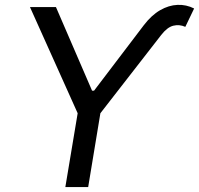

<svg xmlns="http://www.w3.org/2000/svg" viewBox="-20 -756 805 776"><path d="M343.3 -373 346.2 -389.6H362.8L360.8 -373ZM101.1 -727.5H206.1L355 -382.8L561 -653.8Q592.3 -694.8 627.2 -714.8Q662.1 -734.9 697.5 -736.3Q732.9 -737.8 764.6 -721.7L729 -647.5Q705.1 -658.2 680.4 -652.1Q655.8 -646 631.3 -614.3L385.7 -298.3L336.4 0H244.1L293.9 -298.3Z"/></svg>

Font: Inter 16pt
Style: Italic
Weight: 400
Italic angle: -9.3988°
Version: Version 4.001;git-66647c0bb